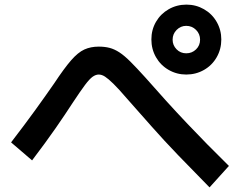

<svg xmlns="http://www.w3.org/2000/svg" viewBox="-20 -816 1040 832"><path d="M787 -493Q746 -493 711 -513Q676 -533 656 -568Q636 -603 636 -645Q636 -687 656 -721.5Q676 -756 711 -776Q746 -796 788 -796Q829 -796 864 -776Q899 -756 919 -721Q939 -686 939 -645Q939 -603 919 -568Q899 -533 864 -513Q829 -493 787 -493ZM787 -585Q812 -585 829.5 -602Q847 -619 847 -644Q847 -669 829.5 -686.5Q812 -704 787 -704Q763 -704 745.5 -686.5Q728 -669 728 -644Q728 -620 745 -602.5Q762 -585 787 -585ZM888 -4Q813 -80 751.5 -144Q690 -208 636.5 -268.5Q583 -329 530 -389Q494 -431 471.5 -453Q449 -475 435 -484Q421 -493 408 -493Q395 -493 381.5 -483.5Q368 -474 348.5 -448Q329 -422 296 -372Q263 -321 221 -260.5Q179 -200 119 -121L28 -199Q88 -277 133.5 -340Q179 -403 215 -455Q258 -520 288 -554.5Q318 -589 345.5 -601.5Q373 -614 408 -614Q434 -614 455 -608.5Q476 -603 497.5 -589Q519 -575 545.5 -548.5Q572 -522 610 -480Q701 -376 789 -283Q877 -190 972 -97Z"/></svg>

Font: M PLUS 1 Thin SemiBold
Style: Regular
Weight: 600
Version: Version 1.001